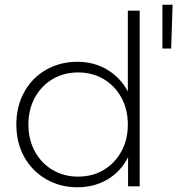

<svg xmlns="http://www.w3.org/2000/svg" viewBox="-20 -787 749 811"><path d="M49 -261Q49 -338 82.5 -398.5Q116 -459 175 -492.5Q234 -526 307 -526Q377 -526 432.5 -493Q488 -460 520 -401V-742H570V0H521V-123Q490 -62 434 -29Q378 4 307 4Q234 4 175 -30Q116 -64 82.5 -124Q49 -184 49 -261ZM520 -261Q520 -325 492.5 -375Q465 -425 417.5 -453Q370 -481 310 -481Q250 -481 202.5 -453Q155 -425 127.5 -375Q100 -325 100 -261Q100 -197 127.5 -147Q155 -97 202.5 -69Q250 -41 310 -41Q370 -41 417.5 -69Q465 -97 492.5 -147Q520 -197 520 -261ZM666 -767H709L703 -582H666Z"/></svg>

Font: Goldbeck Next Light
Style: Regular
Weight: 300
Designer: Julieta Ulanovsky
Foundry: Julieta Ulanovsky
Version: Version 7.200